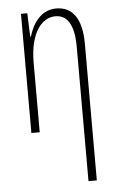

<svg xmlns="http://www.w3.org/2000/svg" viewBox="-55 -577 517 849"><g transform="rotate(-5 204.0 -152.5)"><path d="M303 234H340V-373C340 -487 297 -539 227 -539C158 -539 121 -480 105 -425H102L98 -529H70V0H107V-308C107 -443 161 -505 220 -505C271 -505 303 -464 303 -362Z"/></g></svg>

Font: Noto Sans ExtraCondensed ExtraLight
Style: Regular
Weight: 200
Width: 2
Designer: Monotype Design Team
Foundry: Monotype Imaging Inc.
Version: Version 2.013